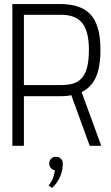

<svg xmlns="http://www.w3.org/2000/svg" viewBox="-20 -720 550 948"><path d="M220 196 237 208Q244 202 253 191Q262 180 270.5 165Q279 150 284.5 130.5Q290 111 290 87Q290 72 280 63Q270 54 256 54Q242 54 232.5 63.5Q223 73 223 87Q223 100 231 109.5Q239 119 251 121Q249 137 242.5 156.5Q236 176 220 196ZM277 -700H41V0H98V-245H277Q287 -245 296.5 -245.5Q306 -246 315 -247Q324 -248 332 -250L423 0H480L383 -265Q415 -281 435.5 -308Q456 -335 466 -376Q476 -417 476 -474Q476 -538 463 -581.5Q450 -625 424.5 -651Q399 -677 362 -688.5Q325 -700 277 -700ZM282 -300H98V-647H282Q311 -647 336 -639.5Q361 -632 379.5 -613.5Q398 -595 408.5 -561Q419 -527 419 -474Q419 -417 408.5 -382Q398 -347 379 -329.5Q360 -312 335.5 -306Q311 -300 282 -300Z"/></svg>

Font: Advent Pro
Style: Regular
Weight: 400
Designer: VivaRado, Andreas Kalpakidis
Foundry: VivaRado, Andreas Kalpakidis
Version: Version 3.000